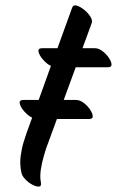

<svg xmlns="http://www.w3.org/2000/svg" viewBox="-20 -650 430 705"><path d="M66 -283H122L167 -408Q152 -415 138 -431Q124 -447 121.5 -460Q119 -473 135 -473H191L245 -622Q249 -633 261.5 -629.5Q274 -626 288.5 -614.5Q303 -603 311.5 -589.5Q320 -576 317 -566L283 -473H328Q342 -473 356 -462.5Q370 -452 379.5 -438Q389 -424 389.5 -413.5Q390 -403 376 -403H258L214 -283H259Q273 -283 287 -272.5Q301 -262 310.5 -248Q320 -234 320.5 -223.5Q321 -213 307 -213H189L149 -104Q147 -97 140.5 -75.5Q134 -54 130 -28Q126 -2 130 19Q133 34 123.5 35Q114 36 99.5 28.5Q85 21 72.5 8Q60 -5 58 -19Q52 -49 56 -78Q60 -107 67 -129Q74 -151 77 -160L98 -218Q83 -225 69 -241Q55 -257 52.5 -270Q50 -283 66 -283Z"/></svg>

Font: Story Script
Style: Regular
Weight: 400
Designer: Lana Roulhac, Ben Buysse
Version: Version 1.000; ttfautohint (v1.8.4.7-5d5b)